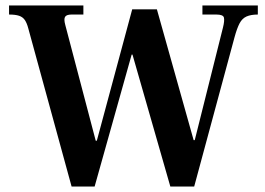

<svg xmlns="http://www.w3.org/2000/svg" viewBox="-20 -680 967 700"><path d="M241 0 83 -577Q78 -596 70.5 -607Q63 -618 49.5 -622.5Q36 -627 13 -627V-660H284V-627H241Q223 -627 217.5 -619Q212 -611 218 -589L329 -167H333L462 -646H552L686 -169H690L793 -580Q799 -604 796.5 -615.5Q794 -627 769 -627H718V-660H920V-627Q895 -627 879 -620Q863 -613 853.5 -595Q844 -577 835 -544L688 0H601L463 -481H460L325 0Z"/></svg>

Font: Frank Ruhl Libre SemiBold
Style: Regular
Weight: 600
Designer: Yanek Iontef
Foundry: Fontef
Version: Version 6.003;gftools[0.9.30]